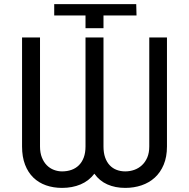

<svg xmlns="http://www.w3.org/2000/svg" viewBox="-20 -911 926 941"><path d="M487.2 -727.3V-193.2Q487.2 -162.3 495.2 -139.4Q503.2 -116.5 517.6 -101.2Q532 -85.9 551.5 -78.5Q571 -71 593.8 -71Q616.8 -71 638 -78.5Q659.1 -85.9 675.6 -101.2Q692.1 -116.5 701.9 -139.4Q711.6 -162.3 711.6 -193.2V-727.3H798.3V-193.2Q798.3 -142 782.3 -103.9Q766.3 -65.7 738.6 -40.5Q710.9 -15.3 673.7 -2.7Q636.4 9.9 593.8 9.9Q544.7 9.9 506 -7.3Q467.3 -24.5 442.5 -59.7Q415.8 -24.5 375.2 -7.3Q334.5 9.9 284.1 9.9Q241.5 9.9 205.6 -2.7Q169.7 -15.3 143.6 -40.5Q117.5 -65.7 102.8 -103.9Q88.1 -142 88.1 -193.2V-727.3H176.1V-193.2Q176.1 -162.3 185.2 -139.4Q194.2 -116.5 209.3 -101.2Q224.4 -85.9 244 -78.5Q263.5 -71 284.1 -71Q309.3 -71 330.3 -78.5Q351.2 -85.9 366.7 -101.2Q382.1 -116.5 390.6 -139.4Q399.1 -162.3 399.1 -193.2V-727.3ZM245.7 -835.2V-890.6H647.7L649.1 -835.2H487.2V-772.7H399.1V-835.2Z"/></svg>

Font: Fast_Sans-Dotted
Style: Regular
Weight: 400
Version: Version 3.018